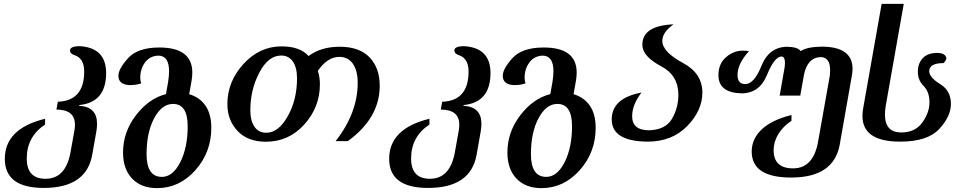

<svg xmlns="http://www.w3.org/2000/svg" viewBox="-20 -722 4982 992"><path d="M205.6 249Q4.9 249 4.9 98.6Q4.9 -57.6 212.9 -108.4V-78.6Q118.2 -15.6 118.2 96.7Q118.2 201.7 215.3 201.7Q320.3 201.7 344.7 62.5L364.7 -49.3Q367.2 -64.5 367.2 -77.6Q367.2 -155.8 271.5 -155.8L278.8 -196.3Q415 -201.2 415 -352.5Q415 -420.4 365.2 -437Q341.8 -444.3 341.8 -461.4Q341.8 -483.4 393.1 -483.4Q528.3 -474.6 528.3 -344.7Q528.3 -192.9 389.6 -179.2L388.7 -175.3Q481.4 -170.9 481.4 -82Q481.4 -64.9 478 -43.9L456.5 77.6Q426.3 249 205.6 249Z M816.4 191.9Q872.6 191.9 911.1 116.5Q949.7 41 949.7 -69.8Q949.7 -185.1 874 -185.1Q815.9 -185.1 776.6 -111.3Q737.3 -37.6 737.3 74.2Q737.3 191.9 816.4 191.9ZM791.5 250Q710 250 662.8 200.9Q615.7 151.9 615.7 65.9Q615.7 -39.6 682.4 -126.5Q749 -213.4 837.4 -235.8L848.6 -298.8Q853.5 -330.6 853.5 -354.5Q853.5 -434.6 796.9 -434.6Q753.9 -432.6 729.2 -399.2Q704.6 -365.7 704.6 -319.8Q704.6 -302.7 710 -291.5Q684.6 -282.2 648.9 -282.2Q591.8 -285.2 591.8 -330.6Q591.8 -366.2 641.6 -421.4Q691.4 -476.6 803.2 -476.6Q973.6 -476.6 973.6 -347.2Q973.6 -327.1 969.7 -304.2L957.5 -235.4Q1012.2 -219.2 1042 -175.5Q1071.8 -131.8 1071.8 -62Q1071.8 64.9 989.3 157.5Q906.7 250 791.5 250Z M1356 -36.1Q1418.5 -36.1 1466.6 -121.3Q1514.6 -206.5 1514.6 -317.4Q1514.6 -373 1493.2 -404.1Q1471.7 -435.1 1432.6 -435.1Q1366.2 -435.1 1319.8 -346.7Q1273.4 -258.3 1273.4 -152.3Q1273.4 -98.6 1294.7 -67.4Q1315.9 -36.1 1356 -36.1ZM1354 10.3Q1259.8 10.3 1207.3 -45.4Q1154.8 -101.1 1154.8 -184.1Q1154.8 -300.8 1238 -391.6Q1321.3 -482.4 1434.6 -482.4Q1529.8 -482.4 1574.2 -432.6Q1638.7 -480.5 1734.9 -480.5Q1837.4 -480.5 1889.6 -425.5Q1941.9 -370.6 1941.9 -278.8Q1941.9 -112.3 1776.9 7.3H1713.9Q1828.1 -138.2 1828.1 -294.9Q1828.1 -356.4 1803.5 -392.3Q1778.8 -428.2 1732.9 -428.2Q1672.4 -428.2 1622.1 -356Q1632.8 -323.7 1632.8 -286.6Q1632.8 -168 1552.2 -78.9Q1471.7 10.3 1354 10.3Z M2191.4 249Q1990.7 249 1990.7 98.6Q1990.7 -57.6 2198.7 -108.4V-78.6Q2104 -15.6 2104 96.7Q2104 201.7 2201.2 201.7Q2306.2 201.7 2330.6 62.5L2350.6 -49.3Q2353 -64.5 2353 -77.6Q2353 -155.8 2257.3 -155.8L2264.6 -196.3Q2400.9 -201.2 2400.9 -352.5Q2400.9 -420.4 2351.1 -437Q2327.6 -444.3 2327.6 -461.4Q2327.6 -483.4 2378.9 -483.4Q2514.2 -474.6 2514.2 -344.7Q2514.2 -192.9 2375.5 -179.2L2374.5 -175.3Q2467.3 -170.9 2467.3 -82Q2467.3 -64.9 2463.9 -43.9L2442.4 77.6Q2412.1 249 2191.4 249Z M2802.2 191.9Q2858.4 191.9 2897 116.5Q2935.5 41 2935.5 -69.8Q2935.5 -185.1 2859.9 -185.1Q2801.8 -185.1 2762.5 -111.3Q2723.1 -37.6 2723.1 74.2Q2723.1 191.9 2802.2 191.9ZM2777.3 250Q2695.8 250 2648.7 200.9Q2601.6 151.9 2601.6 65.9Q2601.6 -39.6 2668.2 -126.5Q2734.9 -213.4 2823.2 -235.8L2834.5 -298.8Q2839.4 -330.6 2839.4 -354.5Q2839.4 -434.6 2782.7 -434.6Q2739.7 -432.6 2715.1 -399.2Q2690.4 -365.7 2690.4 -319.8Q2690.4 -302.7 2695.8 -291.5Q2670.4 -282.2 2634.8 -282.2Q2577.6 -285.2 2577.6 -330.6Q2577.6 -366.2 2627.4 -421.4Q2677.2 -476.6 2789.1 -476.6Q2959.5 -476.6 2959.5 -347.2Q2959.5 -327.1 2955.6 -304.2L2943.4 -235.4Q2998 -219.2 3027.8 -175.5Q3057.6 -131.8 3057.6 -62Q3057.6 64.9 2975.1 157.5Q2892.6 250 2777.3 250Z M3326.2 9.8Q3140.6 8.3 3140.6 -105Q3140.6 -215.3 3294.4 -243.7Q3246.1 -180.7 3246.1 -121.6Q3246.1 -48.8 3334 -48.8Q3419.4 -51.8 3452.1 -108.6Q3484.9 -165.5 3484.9 -231.9Q3484.9 -332.5 3396.5 -379.4Q3298.8 -430.7 3298.8 -490.7Q3298.8 -589.8 3460 -596.2Q3401.9 -555.2 3401.9 -510.7Q3401.9 -454.1 3509.8 -396Q3608.9 -342.8 3608.9 -243.7Q3608.9 -150.9 3530.5 -70.6Q3452.1 9.8 3326.2 9.8Z M4067.9 195.3Q3863.8 195.3 3863.8 61Q3863.8 -4.4 3915.3 -53.2Q3966.8 -102.1 4069.3 -127.9V-98.1Q4025.4 -68.8 4001.2 -29.1Q3977.1 10.7 3977.1 54.2Q3977.1 147.9 4077.6 147.9Q4182.6 147.9 4207 8.8L4267.6 -332.5Q4269 -347.2 4269 -359.4Q4269 -424.8 4221.2 -427.2Q4151.4 -424.8 4133.8 -335.4L4114.7 -228H4008.3L4033.7 -373Q4035.6 -387.2 4035.6 -397.9Q4035.6 -428.2 4019 -430.2Q3981.4 -430.2 3942.9 -335Q3904.3 -239.7 3810.5 -239.7Q3691.9 -243.2 3691.9 -333.5Q3691.9 -392.6 3731.2 -426.5Q3770.5 -460.4 3816.9 -460.4Q3835 -460.4 3850.1 -458Q3790.5 -393.1 3790.5 -334.5Q3790.5 -287.6 3830.6 -287.6Q3876.5 -287.6 3914.3 -382.1Q3952.1 -476.6 4042.5 -480.5Q4102.5 -480 4116.7 -458Q4149.9 -480 4225.1 -481Q4384.8 -481 4384.8 -366.7Q4384.8 -350.1 4381.3 -331.1L4318.8 23.9Q4288.6 195.3 4067.9 195.3Z M4630.9 9.8Q4436 9.8 4436 -123Q4436 -140.6 4439.5 -161.1L4535.2 -702.1H4649.4L4556.6 -177.2Q4552.2 -151.9 4552.2 -130.4Q4552.2 -37.6 4636.2 -37.6Q4708.5 -37.6 4745.4 -89.1Q4782.2 -140.6 4782.2 -192.9Q4782.2 -247.6 4752.2 -277.6Q4722.2 -307.6 4722.2 -351.1Q4722.2 -393.6 4746.8 -420.7Q4771.5 -447.8 4820.3 -448.7Q4865.2 -448.7 4869.6 -420.9Q4867.2 -406.7 4854.5 -396Q4780.8 -396 4780.8 -353Q4783.2 -320.8 4838.1 -287.1Q4893.1 -253.4 4893.1 -185.1Q4893.1 -120.6 4832.5 -55.4Q4772 9.8 4630.9 9.8Z"/></svg>

Font: Kelvinch
Style: Bold Italic
Weight: 700
Italic angle: -10°
Designer: Paul James Miller
Foundry: High-Logic / Made with FontCreator
Version: Version 3.30 September 23, 2016